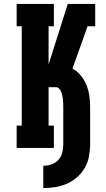

<svg xmlns="http://www.w3.org/2000/svg" viewBox="-20 -755 540 980"><path d="M201 205V91Q223 91 243 84Q263 77 277.5 61.5Q292 46 297.5 25Q303 4 303 -17V-210Q303 -219 302.5 -229Q302 -239 301 -248.5Q300 -258 298 -267.5Q296 -277 292.5 -286Q289 -295 282 -302.5Q275 -310 266 -310H228V-114H255V0H65V-114H91V-621H65V-735H255V-621H228V-426L326 -735H466V-621H427L350 -405Q374 -392 392.5 -369.5Q411 -347 421.5 -320.5Q432 -294 436 -266Q440 -238 440 -210V-17Q440 14 434 44.5Q428 75 412.5 102Q397 129 373.5 149.5Q350 170 322 182.5Q294 195 263 200Q232 205 201 205Z"/></svg>

Font: Iosevka Slab Heavy
Style: Regular
Weight: 900
Monospace: yes
Designer: Belleve Invis
Foundry: Belleve Invis
Version: Version 11.1.0; ttfautohint (v1.8.3)